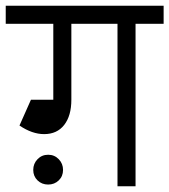

<svg xmlns="http://www.w3.org/2000/svg" viewBox="-45 -650 591 670"><path d="M-25 -567V-630H307V-567ZM141 -301V-630H204V-301ZM109 -182V-242Q132 -242 144.5 -258Q157 -274 157 -302H204Q204 -246 179 -214Q154 -182 109 -182ZM23 -212 53 -272Q88 -242 109 -242V-182Q67 -182 23 -212ZM23 -212 63 -302H169V-242ZM365 0V-620H428V0ZM267 -567V-630H526V-567ZM123 -6Q101 -6 86 -20.5Q71 -35 71 -57Q71 -79 86 -94.5Q101 -110 123 -110Q145 -110 160 -94.5Q175 -79 175 -57Q175 -35 160 -20.5Q145 -6 123 -6Z"/></svg>

Font: Akshar Light
Style: Regular
Weight: 300
Designer: Tall Chai
Foundry: Tall Chai
Version: Version 1.100